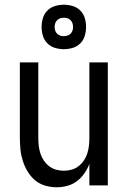

<svg xmlns="http://www.w3.org/2000/svg" viewBox="-20 -784 540 812"><path d="M220 8Q195 8 171 1Q147 -6 128.5 -21.5Q110 -37 97 -58.5Q84 -80 76.5 -103.5Q69 -127 66.5 -151.5Q64 -176 64 -200V-520H142V-200Q142 -183 144 -166.5Q146 -150 151 -134.5Q156 -119 165.5 -105Q175 -91 188 -81Q201 -71 217 -66.5Q233 -62 250 -62Q267 -62 283 -66.5Q299 -71 312 -81Q325 -91 334.5 -105Q344 -119 349 -134.5Q354 -150 356 -166.5Q358 -183 358 -200V-520H436V0H358V-91Q350 -70 337 -51Q324 -32 305.5 -18Q287 -4 264.5 2Q242 8 220 8ZM250 -576Q231 -576 212.5 -581.5Q194 -587 180.5 -600.5Q167 -614 161.5 -632.5Q156 -651 156 -670Q156 -689 161.5 -707.5Q167 -726 180.5 -739.5Q194 -753 212.5 -758.5Q231 -764 250 -764Q269 -764 287.5 -758.5Q306 -753 319.5 -739.5Q333 -726 338.5 -707.5Q344 -689 344 -670Q344 -651 338.5 -632.5Q333 -614 319.5 -600.5Q306 -587 287.5 -581.5Q269 -576 250 -576ZM250 -631Q258 -631 265.5 -633.5Q273 -636 278.5 -641.5Q284 -647 286.5 -654.5Q289 -662 289 -670Q289 -678 286.5 -685.5Q284 -693 278.5 -698.5Q273 -704 265.5 -706.5Q258 -709 250 -709Q242 -709 234.5 -706.5Q227 -704 221.5 -698.5Q216 -693 213.5 -685.5Q211 -678 211 -670Q211 -662 213.5 -654.5Q216 -647 221.5 -641.5Q227 -636 234.5 -633.5Q242 -631 250 -631Z"/></svg>

Font: Iosevka SS04
Style: Regular
Weight: 400
Monospace: yes
Designer: Belleve Invis
Foundry: Belleve Invis
Version: Version 19.0.0; ttfautohint (v1.8.4)